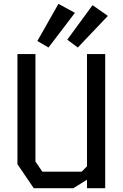

<svg xmlns="http://www.w3.org/2000/svg" viewBox="-20 -982 640 1002"><path d="M434 -700V-114L406 -86H201L165 -139V-700H71V-125L156 0H363L434 -44V0H529V-700ZM233 -734 371 -915 285 -962 175 -768ZM386 -734 543 -899 463 -955 331 -775Z"/></svg>

Font: Kode Mono Medium
Style: Regular
Weight: 500
Monospace: yes
Designer: Isa Ozler
Foundry: Kadena LLC
Version: Version 1.206;gftools[0.9.28]